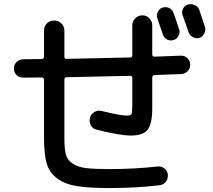

<svg xmlns="http://www.w3.org/2000/svg" viewBox="-20 -865 1040 939"><path d="M92.8 -485.4Q74.2 -485.4 61 -498Q47.9 -510.7 47.9 -529.8Q47.9 -548.8 61.5 -562Q75.2 -575.2 93.8 -575.2Q108.4 -575.2 138.7 -575.7Q168.9 -576.2 183.6 -576.2Q194.3 -576.2 195.3 -586.9V-714.8Q195.3 -736.3 209.5 -750.5Q223.6 -764.6 244.6 -764.6Q265.6 -764.6 280.3 -750.5Q294.9 -736.3 294.9 -714.8V-587.9Q294.9 -577.1 305.7 -577.1Q514.6 -581.1 617.2 -584Q627 -584 627 -595.7V-741.2Q627 -760.7 641.6 -775.4Q656.2 -790 676.3 -790Q696.3 -790 710.4 -775.4Q724.6 -760.7 724.6 -741.2V-598.6Q724.6 -587.9 736.3 -587.9Q757.8 -588.9 799.8 -590.3Q841.8 -591.8 863.3 -592.8Q881.8 -593.8 895.5 -581.5Q909.2 -569.3 910.2 -550.3Q911.1 -531.2 898.4 -517.6Q885.7 -503.9 867.2 -502.9Q844.7 -502 801.3 -500.5Q757.8 -499 736.3 -498Q725.6 -498 724.6 -486.3V-336.9Q724.6 -258.8 702.1 -230.5Q679.7 -202.1 620.1 -202.1Q567.4 -202.1 453.1 -230.5Q434.6 -234.4 424.8 -251.5Q415 -268.6 419.9 -289.1Q424.8 -307.6 441.9 -317.4Q459 -327.1 477.5 -322.3Q567.4 -299.8 599.6 -299.8Q619.1 -299.8 623 -307.1Q627 -314.5 627 -357.4V-483.4Q627 -494.1 616.2 -494.1Q514.6 -491.2 304.7 -487.3Q294.9 -487.3 294.9 -474.6V-190.4Q294.9 -138.7 301.8 -110.8Q308.6 -83 334.5 -65.4Q360.4 -47.9 400.4 -43Q440.4 -38.1 514.6 -38.1Q639.6 -38.1 750 -50.8Q768.6 -52.7 783.7 -41.5Q798.8 -30.3 800.8 -10.7Q802.7 8.8 791 23.9Q779.3 39.1 759.8 41Q644.5 54.7 514.6 54.7Q414.1 54.7 354.5 44.9Q294.9 35.2 257.3 5.9Q219.7 -23.4 207.5 -68.4Q195.3 -113.3 195.3 -190.4V-473.6Q195.3 -485.4 183.6 -486.3Q168.9 -486.3 138.2 -485.8Q107.4 -485.4 92.8 -485.4ZM775.4 -828.1Q792 -833 807.6 -825.7Q823.2 -818.4 829.1 -800.8Q834 -788.1 842.8 -761.2Q851.6 -734.4 856.4 -720.7Q861.3 -705.1 853 -689.5Q844.7 -673.8 828.1 -668.9Q812.5 -664.1 796.9 -671.9Q781.2 -679.7 776.4 -697.3Q773.4 -706.1 749 -776.4Q744.1 -792 752 -807.6Q759.8 -823.2 775.4 -828.1ZM955.1 -815.4Q960 -802.7 982.4 -733.4Q987.3 -716.8 978.5 -700.2Q969.7 -683.6 954.1 -679.7Q937.5 -674.8 921.9 -684.1Q906.2 -693.4 901.4 -710Q896.5 -723.6 887.2 -751Q877.9 -778.3 873 -791Q867.2 -806.6 875 -822.3Q882.8 -837.9 899.9 -842.8Q917 -847.7 933.1 -839.8Q949.2 -832 955.1 -815.4Z"/></svg>

Font: Rounded-X Mgen+ 1m medium
Style: Regular
Weight: 500
Designer: [Source Han Sans]
Ryoko NISHIZUKA  (kana & ideographs); Paul D. Hunt (Latin, Greek & Cyrillic); Wenlong ZHANG  (bopomofo
Version: Version 1.059.20150602